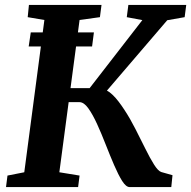

<svg xmlns="http://www.w3.org/2000/svg" viewBox="-20 -763 780 783"><path d="M97 -573.5 105.5 -631H363L355.5 -573.5ZM509 0Q494 0 478.2 -25Q462.5 -50 445.5 -89.5Q428.5 -129 411.2 -173.2Q394 -217.5 376 -257Q358 -296.5 340 -321.5Q322 -346.5 303.5 -346.5H228L235.5 -403.5H345.5L560.5 -681L497 -693L503.5 -743H739.5L733 -693L662 -680.5L378 -349L390.5 -400Q403 -400.5 415 -394.2Q427 -388 439.5 -376Q452 -364 464 -348.2Q476 -332.5 488 -314Q511 -279 532.2 -237.2Q553.5 -195.5 572.5 -157Q591.5 -118.5 608 -92.2Q624.5 -66 637.5 -61.5L683.5 -48.5L678.5 0ZM4.5 0 10.5 -47 79 -60.5 161 -681.5 93 -693 98 -743H394L387.5 -693L304.5 -681.5L222 -60.5L304.5 -47L298.5 0Z"/></svg>

Font: Merriweather
Style: Bold Italic
Weight: 700
Italic angle: -7.8°
Version: Version 2.101